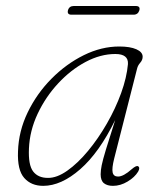

<svg xmlns="http://www.w3.org/2000/svg" viewBox="-20 -612 530 640"><path d="M360.5 -83Q352.5 -51 355.5 -37.2Q358.5 -23.5 373.5 -23.5Q391.5 -23.5 419 -48Q434 -61 440 -58Q448 -53.5 440.5 -40Q429 -21 405.2 -6.8Q381.5 7.5 356.5 7.5Q337.5 7.5 326.5 -1.2Q315.5 -10 315.5 -31Q315.5 -44 319 -61.2Q322.5 -78.5 333 -113.2Q343.5 -148 364 -212Q311 -103.5 247.5 -48Q184 7.5 124 7.5Q84 7.5 60.8 -18.8Q37.5 -45 40 -107Q42 -174.5 72.2 -237.2Q102.5 -300 151.5 -349.5Q200.5 -399 259.2 -428Q318 -457 377.5 -457Q413.5 -457 434.5 -447.8Q455.5 -438.5 455.5 -423Q455.5 -412 447.5 -403Q439.5 -394 437 -383.5ZM76.5 -117Q74 -62 90.5 -40.5Q107 -19 139.5 -19Q169.5 -18.5 204.5 -43.2Q239.5 -68 273.5 -109Q307.5 -150 336.2 -200Q365 -250 383.8 -301.8Q402.5 -353.5 406.5 -398.5Q408.5 -432 364.5 -432Q315 -432 265.2 -405.5Q215.5 -379 173.8 -334Q132 -289 105.5 -232.8Q79 -176.5 76.5 -117ZM206.5 -577.5Q210.5 -592 226 -592H432.5Q448.5 -592 444.5 -577.5Q440 -563 425 -563H218.5Q203 -563 206.5 -577.5Z"/></svg>

Font: Fraunces 9pt S050 Thin
Style: Italic
Weight: 100
Italic angle: -16°
Version: Version 1.000; ttfautohint (v1.8.3)